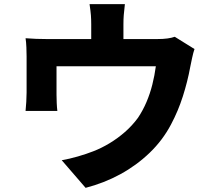

<svg xmlns="http://www.w3.org/2000/svg" viewBox="-20 -841 1040 924"><path d="M581 -821Q577 -787 575.5 -767.5Q574 -748 574 -724Q574 -711 574 -683.5Q574 -656 574 -626.5Q574 -597 574 -577H419Q419 -600 419 -629.5Q419 -659 419 -685Q419 -711 419 -724Q419 -748 417.5 -767.5Q416 -787 411 -821ZM916 -605Q910 -588 904.5 -562Q899 -536 896 -521Q889 -483 880 -447.5Q871 -412 860 -377.5Q849 -343 835 -309.5Q821 -276 803 -242Q763 -166 700 -105.5Q637 -45 559 -2.5Q481 40 392 63L277 -70Q313 -76 354.5 -88Q396 -100 429 -113Q468 -128 507 -151.5Q546 -175 581 -205.5Q616 -236 644 -274Q668 -310 685 -350Q702 -390 713 -433.5Q724 -477 730 -522H252Q252 -509 252 -491Q252 -473 252 -452.5Q252 -432 252 -414.5Q252 -397 252 -385Q252 -367 253 -345Q254 -323 256 -307H103Q105 -327 106.5 -351Q108 -375 108 -396Q108 -408 108 -431.5Q108 -455 108 -481Q108 -507 108 -530.5Q108 -554 108 -569Q108 -586 107 -612.5Q106 -639 103 -657Q130 -655 154 -654Q178 -653 208 -653H734Q766 -653 786.5 -656Q807 -659 821 -664Z"/></svg>

Font: Noto Sans JP Thin ExtraBold
Style: Regular
Weight: 800
Version: Version 2.004-H2;hotconv 1.0.118;makeotfexe 2.5.65603